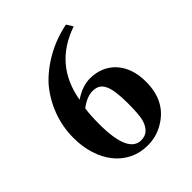

<svg xmlns="http://www.w3.org/2000/svg" viewBox="-194 -792 925 925"><g transform="rotate(-45 268.5 -329.5)"><path d="M352.5 -196.3Q352.5 -241.7 348.1 -272.7Q343.8 -303.7 334.2 -322.8Q324.7 -341.8 309.8 -350.1Q294.9 -358.4 273.9 -358.4Q254.4 -358.4 233.9 -350.1Q213.4 -341.8 189.9 -324.2V-324.7Q186.5 -303.2 185.1 -278.1Q183.6 -252.9 183.6 -222.7Q183.6 -24.4 272 -24.4Q299.8 -24.4 317.4 -40.8Q335 -57.1 343.8 -87.4Q352.5 -118.2 352.5 -196.3ZM429.7 -642.6Q234.9 -576.2 199.7 -372.6Q227.5 -391.1 254.2 -400.6Q280.8 -410.2 308.1 -410.2Q346.7 -410.2 379.4 -396.7Q412.1 -383.3 436.3 -357.7Q460.4 -332 474.1 -294.4Q487.8 -256.8 487.8 -208Q487.8 -73.7 385.7 -14.2Q336.9 15.6 276.9 15.6Q225.6 15.6 183.3 -5.1Q141.1 -25.9 111.3 -63Q81.5 -100.1 65.2 -151.1Q48.8 -202.1 48.8 -262.7Q48.8 -338.9 74.5 -407Q100.1 -475.1 146.5 -530.3Q194.8 -583.5 262.2 -621.3Q329.6 -659.2 409.2 -675.3Z"/></g></svg>

Font: XB Niloofar
Style: Bold
Weight: 700
Designer: Behnam
Foundry: Irmug
Version: Version 7.201 2008